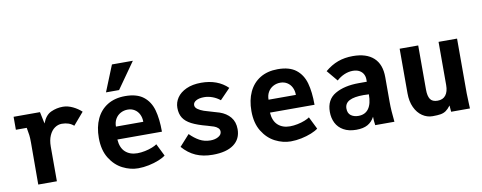

<svg xmlns="http://www.w3.org/2000/svg" viewBox="-68 -1146 3735 1487"><g transform="rotate(-10 1800.0 -403.0)"><path d="M134 -332Q134 -367 131.2 -388.8Q128.5 -410.5 121.5 -448H36V-550H243.5L263 -457.5Q286.5 -520 331 -540.2Q375.5 -560.5 424.5 -560.5Q462.5 -560.5 501.8 -541.8Q541 -523 569.5 -496L487 -400Q451.5 -432 394 -432Q364 -432 337.8 -413.8Q311.5 -395.5 295.5 -359.2Q279.5 -323 279.5 -272V0H133Z M657.5 -273.5Q657.5 -359.5 687.5 -423.5Q717.5 -487.5 775.2 -522.8Q833 -558 914 -558Q1005.5 -558 1057 -517.8Q1108.5 -477.5 1128 -407.8Q1147.5 -338 1147.5 -237H797Q801.5 -171 837.8 -138.2Q874 -105.5 932 -105.5Q960.5 -105.5 992.2 -112Q1024 -118.5 1049.5 -128.8Q1075 -139 1087.5 -148.5L1135.5 -51.5Q1116 -36 1080.8 -21.8Q1045.5 -7.5 1002.5 1.5Q959.5 10.5 918.5 10.5Q856.5 10.5 796.5 -20Q736.5 -50.5 697 -114.5Q657.5 -178.5 657.5 -273.5ZM915.5 -451.5Q885 -451.5 859.2 -437.5Q833.5 -423.5 818.5 -397.8Q803.5 -372 803.5 -337.5H1018.5Q1018.5 -370.5 1005.5 -396.5Q992.5 -422.5 969 -437Q945.5 -451.5 915.5 -451.5ZM773.5 -612 856.5 -817H1021L876.5 -612Z M1269 -96 1347.5 -183Q1383 -147 1421.2 -126Q1459.5 -105 1507 -105Q1543 -105 1569 -120Q1595 -135 1595 -159.5Q1595 -176.5 1582.2 -188Q1569.5 -199.5 1551.8 -205.8Q1534 -212 1502 -221Q1425.5 -241 1381.2 -264Q1337 -287 1317 -319Q1297 -351 1297 -398Q1297 -440.5 1321.5 -476.8Q1346 -513 1394.5 -535.2Q1443 -557.5 1511.5 -557.5Q1641 -557.5 1720 -480.5L1639.5 -397.5Q1612.5 -419.5 1579.8 -431.5Q1547 -443.5 1515 -443.5Q1475 -443.5 1451.8 -430.2Q1428.5 -417 1428.5 -396Q1428.5 -377.5 1448 -363.5Q1467.5 -349.5 1495.2 -340Q1523 -330.5 1565.5 -319Q1601 -309 1613 -305Q1666 -287 1697 -249.5Q1728 -212 1728 -154.5Q1728 -77.5 1670.5 -35Q1613 7.5 1505 7.5Q1429 7.5 1372 -17.8Q1315 -43 1269 -96Z M1857.5 -273.5Q1857.5 -359.5 1887.5 -423.5Q1917.5 -487.5 1975.2 -522.8Q2033 -558 2114 -558Q2205.5 -558 2257 -517.8Q2308.5 -477.5 2328 -407.8Q2347.5 -338 2347.5 -237H1997Q2001.5 -171 2037.8 -138.2Q2074 -105.5 2132 -105.5Q2160.5 -105.5 2192.2 -112Q2224 -118.5 2249.5 -128.8Q2275 -139 2287.5 -148.5L2335.5 -51.5Q2316 -36 2280.8 -21.8Q2245.5 -7.5 2202.5 1.5Q2159.5 10.5 2118.5 10.5Q2056.5 10.5 1996.5 -20Q1936.5 -50.5 1897 -114.5Q1857.5 -178.5 1857.5 -273.5ZM2115.5 -451.5Q2085 -451.5 2059.2 -437.5Q2033.5 -423.5 2018.5 -397.8Q2003.5 -372 2003.5 -337.5H2218.5Q2218.5 -370.5 2205.5 -396.5Q2192.5 -422.5 2169 -437Q2145.5 -451.5 2115.5 -451.5Z M2454.5 -161.5Q2454.5 -258 2527.2 -300.2Q2600 -342.5 2714.5 -342.5H2777V-362Q2777 -383 2767 -402Q2757 -421 2736 -432.8Q2715 -444.5 2684 -444.5Q2651.5 -444.5 2618.5 -430.8Q2585.5 -417 2557 -391L2485 -477Q2533.5 -518 2586.5 -537.5Q2639.5 -557 2704.5 -557Q2811 -557 2867.5 -505.2Q2924 -453.5 2924 -353V-159.5Q2924 -121.5 2926.5 -85Q2929 -48.5 2934 0H2783Q2778 -32.5 2777.5 -67Q2757.5 -28.5 2723 -9.2Q2688.5 10 2633.5 10Q2574 10 2533.8 -12.8Q2493.5 -35.5 2474 -74.2Q2454.5 -113 2454.5 -161.5ZM2776 -243.5Q2757.5 -245 2734 -245Q2659.5 -245 2622.5 -225.5Q2585.5 -206 2585.5 -165Q2585.5 -128 2609 -110.5Q2632.5 -93 2668 -93Q2721 -93 2748.5 -131.2Q2776 -169.5 2776 -243.5Z M3072 -199.5V-550H3218V-202.5Q3218 -152.5 3234.5 -127.5Q3251 -102.5 3292 -102.5Q3334.5 -102.5 3356.2 -130.8Q3378 -159 3378 -210.5V-550H3523.5V-119Q3523.5 -99 3526 -45Q3527 -28 3528 0H3380L3376 -50Q3357 -24.5 3339 -12Q3321 0.5 3297.5 4.8Q3274 9 3233.5 9Q3190 9 3153 -16Q3116 -41 3094 -88.2Q3072 -135.5 3072 -199.5Z"/></g></svg>

Font: JuliaMono ExtraBold
Style: Regular
Weight: 800
Monospace: yes
Designer: cormullion
Foundry: corm
Version: Version 0.055; ttfautohint (v1.8.4)